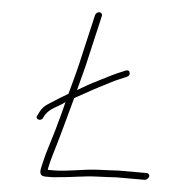

<svg xmlns="http://www.w3.org/2000/svg" viewBox="-50 -732 719 775"><g transform="rotate(5 309.5 -345.0)"><path d="M163.2 -5H185.2C193.2 -5 202 -5.7 211.6 -7C262.7 -10.6 312.8 -20.6 364.3 -23L410.8 -25C425.6 -25.7 438.4 -26.3 449.2 -27H562.2C569.1 -27 578 -34.5 579.6 -41.5C581.2 -48.5 575.5 -55 568.7 -55H454.7C444.5 -54.3 431.4 -53.7 415.2 -53L369.8 -51C309.6 -48.3 251 -33 191.6 -33H169.6C169.7 -36.3 170.2 -39.7 170.9 -43L176.2 -66C177.9 -73.3 180.1 -81.3 182.8 -90C204.1 -159.2 229.2 -253.3 250.2 -330L250.4 -331C266.4 -339.7 282.8 -348.7 299.7 -358C328 -374.7 367.1 -393.7 394.2 -408C410.6 -416.8 430.5 -424.3 445.5 -431C456.8 -435.4 467.6 -440 464.5 -452.5C461.2 -465.7 450.2 -460.9 439.3 -456C403.4 -442 379 -428.2 342.7 -410C313.9 -396.2 285.9 -380.1 259 -364C265.6 -392.3 279.1 -437.8 286 -468L332.9 -671C334.7 -678.7 329.2 -685 321.6 -685C314.1 -685 306.7 -678.7 304.9 -671L258 -468C248.5 -426.7 236.9 -387.7 225.9 -346C203.9 -333.7 178.3 -317.3 159.4 -305C138 -292.3 124 -281.1 113.8 -259L108.3 -248C98.3 -232.3 125.7 -223.5 132.6 -241L138.2 -252C156.5 -282.3 189.2 -289.4 217 -312C210.2 -282.2 193.4 -222.3 187.2 -200C174.4 -154.5 158.2 -109.1 148.2 -66L142.9 -43C137.4 -19.1 139.1 -5 163.2 -5Z"/></g></svg>

Font: HoneyBee
Style: XLitIt
Weight: 200
Foundry: Cannot Into Space Fonts
Version: Version 0.89